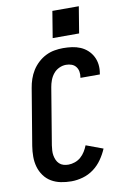

<svg xmlns="http://www.w3.org/2000/svg" viewBox="-104 -1020 707 1087"><g transform="rotate(-10 250.0 -476.5)"><path d="M216 8Q185 8 155.5 2Q126 -4 101.5 -18.5Q77 -33 60 -56.5Q43 -80 35 -108Q27 -136 27 -166.5Q27 -197 32 -228L86 -552Q90 -577 98.5 -602Q107 -627 121 -649.5Q135 -672 155.5 -691Q176 -710 200 -722Q224 -734 249.5 -738.5Q275 -743 300 -743Q326 -743 351 -739.5Q376 -736 398.5 -726.5Q421 -717 439 -700.5Q457 -684 468 -662.5Q479 -641 482 -616Q485 -591 480 -565Q480 -564 480 -562.5Q480 -561 479 -560H368Q368 -560 368 -561Q368 -562 368 -562Q371 -579 368.5 -595Q366 -611 356.5 -623.5Q347 -636 332 -641.5Q317 -647 300 -647Q280 -647 260.5 -638Q241 -629 227.5 -612.5Q214 -596 206.5 -576Q199 -556 196 -537L142 -212Q140 -197 139 -182.5Q138 -168 140.5 -154Q143 -140 148.5 -127.5Q154 -115 164 -105.5Q174 -96 187.5 -92Q201 -88 216 -88Q234 -88 253 -94.5Q272 -101 287 -114Q302 -127 312.5 -144Q323 -161 330 -179L427 -143Q414 -112 393.5 -82.5Q373 -53 344.5 -32Q316 -11 282.5 -1.5Q249 8 216 8ZM404 -809H252L277 -961H429Z"/></g></svg>

Font: Iosevka SS04
Style: Bold Italic
Weight: 700
Italic angle: -9°
Monospace: yes
Designer: Belleve Invis
Foundry: Belleve Invis
Version: Version 19.0.0; ttfautohint (v1.8.4)